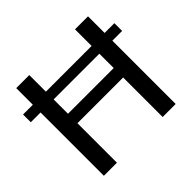

<svg xmlns="http://www.w3.org/2000/svg" viewBox="-169 -915 1112 1112"><g transform="rotate(-45 387.0 -359.0)"><path d="M574 -518.5H199.5V-401H574ZM760.5 -518.5H680.5V0H574V-323.5H199.5V0H92.5V-518.5H12.5V-582H92.5V-718H199.5V-582H574V-718H680.5V-582H760.5Z"/></g></svg>

Font: LatoLatin Medium
Style: Regular
Weight: 500
Designer: Lukasz Dziedzic with Adam Twardoch and Botio Nikoltchev
Foundry: tyPoland Lukasz Dziedzic
Version: Version 2.015; 2015-08-06; http://www.latofonts.com/